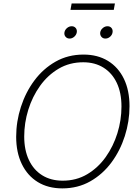

<svg xmlns="http://www.w3.org/2000/svg" viewBox="-20 -1042 783 1072"><path d="M328.1 9.8Q248.5 9.8 190.9 -25.6Q133.3 -61 101.8 -126Q70.3 -190.9 70.3 -278.3Q70.3 -363.3 96.7 -445.1Q123 -526.9 172.1 -592.8Q221.2 -658.7 290.5 -698Q359.9 -737.3 446.3 -737.3Q525.4 -737.3 583 -701.9Q640.6 -666.5 671.9 -601.8Q703.1 -537.1 703.1 -449.2Q703.1 -364.3 677 -282.5Q650.9 -200.7 602.1 -134.8Q553.2 -68.8 483.9 -29.5Q414.6 9.8 328.1 9.8ZM330.1 -33.2Q406.2 -33.2 466.8 -69.1Q527.3 -105 570.1 -165Q612.8 -225.1 635.5 -298.3Q658.2 -371.6 658.2 -447.3Q658.2 -523.9 632.1 -579.1Q606 -634.3 557.9 -664.3Q509.8 -694.3 444.8 -694.3Q368.2 -694.3 307.4 -658.4Q246.6 -622.6 203.6 -562.5Q160.6 -502.4 137.9 -429Q115.2 -355.5 115.2 -279.8Q115.2 -204.1 141.4 -148.7Q167.5 -93.3 215.8 -63.2Q264.2 -33.2 330.1 -33.2ZM568.4 -826.7Q554.2 -826.7 545.9 -836.9Q537.6 -847.2 539.6 -861.3Q542 -875.5 554 -885.5Q565.9 -895.5 580.1 -895.5Q594.7 -895.5 602.8 -885.5Q610.8 -875.5 608.4 -861.3Q606.4 -847.2 594.7 -836.9Q583 -826.7 568.4 -826.7ZM368.7 -826.7Q354.5 -826.7 345.9 -836.9Q337.4 -847.2 339.8 -861.3Q342.3 -875.5 354.2 -885.5Q366.2 -895.5 380.4 -895.5Q394.5 -895.5 402.8 -885.5Q411.1 -875.5 408.7 -861.3Q406.2 -847.2 394.5 -836.9Q382.8 -826.7 368.7 -826.7ZM621.6 -1022.5 615.2 -986.8H373.5L379.9 -1022.5Z"/></svg>

Font: Inter 18pt ExtraLight
Style: Italic
Weight: 250
Italic angle: -9.3988°
Designer: Rasmus Andersson
Foundry: rsms
Version: Version 4.001;git-66647c0bb